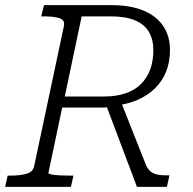

<svg xmlns="http://www.w3.org/2000/svg" viewBox="-39 -730 754 750"><path d="M373 -326 428 -346 529 -91Q536 -72 547 -62Q558 -52 573.5 -48.5Q589 -45 610 -45H623L613 0H496ZM248 -44 238 0H-19L-9 -44H2Q38 -44 63.5 -51Q89 -58 94 -79L211 -630Q215 -652 193 -659Q171 -666 133 -666H122L133 -710H395Q471 -710 522 -688.5Q573 -667 599 -627.5Q625 -588 625 -535Q625 -488 610 -450.5Q595 -413 567 -385.5Q539 -358 501 -341Q463 -324 416 -318Q406 -316 398 -314Q390 -312 383 -311Q376 -310 368 -310H204L150 -54Q150 -51 162 -48.5Q174 -46 194 -45Q214 -44 234 -44ZM394 -666H280L214 -353H367Q415 -353 451.5 -365.5Q488 -378 512 -402Q536 -426 548 -459.5Q560 -493 560 -534Q560 -576 542.5 -605.5Q525 -635 488.5 -650.5Q452 -666 394 -666Z"/></svg>

Font: Roboto Serif 20pt ExtraLight
Style: Italic
Weight: 250
Italic angle: -10°
Version: Version 1.007